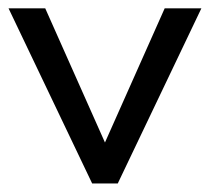

<svg xmlns="http://www.w3.org/2000/svg" viewBox="-23 -430 501 450"><path d="M253 0H193L-3 -410.5H83L223 -96L363 -410.5H449Z"/></svg>

Font: Lucymar Sans
Style: Regular
Weight: 400
Foundry: The League of Moveable Type (original font) / Main changes by Cristiano Sobral with portions from Mirco Monsees
Version: Version 2.001;August 30, 2020;FontCreator 13.0.0.2681 64-bit